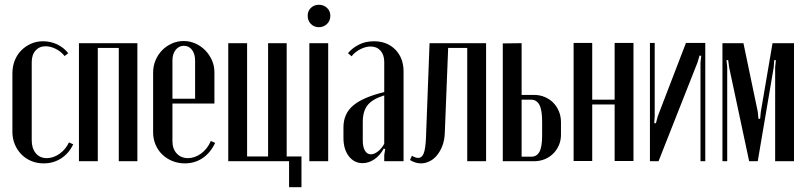

<svg xmlns="http://www.w3.org/2000/svg" viewBox="-20 -676 3382 805"><path d="M32 -368Q32 -397 41.5 -421.5Q51 -446 68.5 -464Q86 -482 109.5 -492.5Q133 -503 160 -503Q192 -503 219.5 -490Q247 -477 266 -453L251 -441Q236 -460 214 -471Q192 -482 171 -482Q145 -482 129 -464Q113 -446 113 -415V-88Q113 -54 130 -33.5Q147 -13 176 -13Q204 -13 230 -31.5Q256 -50 269 -79L287 -71Q269 -33 236.5 -12Q204 9 163 9Q135 9 111 -1Q87 -11 69.5 -29Q52 -47 42 -71Q32 -95 32 -123Z M556 -495V0H478V-475H390V0H311V-495Z M622 -372Q622 -399 632 -423Q642 -447 659.5 -465Q677 -483 700.5 -493.5Q724 -504 750 -504Q776 -504 799.5 -493.5Q823 -483 840.5 -465Q858 -447 868.5 -423.5Q879 -400 879 -373V-242H703V-84Q703 -52 721 -32.5Q739 -13 768 -13Q797 -13 823.5 -32.5Q850 -52 864 -85L882 -77Q863 -36 830 -13.5Q797 9 755 9Q727 9 702.5 -1Q678 -11 660 -28.5Q642 -46 632 -70Q622 -94 622 -121ZM798 -262V-422Q798 -450 785 -467Q772 -484 751 -484Q730 -484 716.5 -467Q703 -450 703 -422V-262Z M937 -495H1016V-20H1104V-495H1182V-20H1244V109H1192V0H937Z M1270 -610Q1270 -630 1283.5 -643Q1297 -656 1317 -656Q1337 -656 1351 -643Q1365 -630 1365 -610Q1365 -589 1351 -575.5Q1337 -562 1317 -562Q1297 -562 1283.5 -575.5Q1270 -589 1270 -610ZM1356 -495V0H1277V-495Z M1420 -142Q1420 -199 1460.5 -233.5Q1501 -268 1591 -290V-416Q1591 -446 1575.5 -463.5Q1560 -481 1534 -481Q1513 -481 1490.5 -469.5Q1468 -458 1454 -440L1439 -453Q1456 -474 1484 -488.5Q1512 -503 1548 -503Q1603 -503 1637.5 -468Q1672 -433 1672 -376V0H1591V-26L1595 -51L1589 -53Q1573 -24 1549.5 -8Q1526 8 1500 8Q1465 8 1442.5 -21Q1420 -50 1420 -98ZM1535 -29Q1549 -29 1564.5 -41Q1580 -53 1591 -73V-276Q1542 -261 1521.5 -235.5Q1501 -210 1501 -165V-87Q1501 -60 1510 -44.5Q1519 -29 1535 -29Z M1707 -23Q1722 -14 1733 -14Q1749 -14 1756.5 -33Q1764 -52 1766 -98L1781 -495H2018V0H1939V-475H1859L1845 -121Q1844 -88 1834.5 -64Q1825 -40 1811 -23.5Q1797 -7 1779.5 1Q1762 9 1745 9Q1722 9 1699 -5Z M2220 -278Q2243 -278 2263.5 -269.5Q2284 -261 2299 -246Q2314 -231 2323 -210Q2332 -189 2332 -164V-111Q2332 -87 2323 -66.5Q2314 -46 2298.5 -31Q2283 -16 2262.5 -8Q2242 0 2219 0H2088V-494L2167 -495V-278ZM2253 -166Q2253 -215 2241.5 -236.5Q2230 -258 2207 -258H2167V-19H2208Q2230 -19 2241.5 -39Q2253 -59 2253 -109Z M2463 -496V-258H2557V-496H2636V-1H2557V-238H2463V-1H2385V-496Z M2937 -496V0H2917V-412L2920 -442L2913 -443L2904 -413L2741 0H2705V-496H2725V-190L2723 -160L2730 -159L2738 -189L2856 -496Z M3309 0H3230V-394L3233 -424H3226L3224 -394L3157 0H3121L3037 -394L3033 -424H3026L3029 -394V0H3009V-495H3097L3157 -208L3160 -178H3167L3170 -208L3219 -495H3309Z"/></svg>

Font: Moniqa SemBd Narrow Heading
Style: Regular
Weight: 600
Width: 4
Designer: Rajesh Rajput
Foundry: Rajesh Rajput
Version: Version 1.000